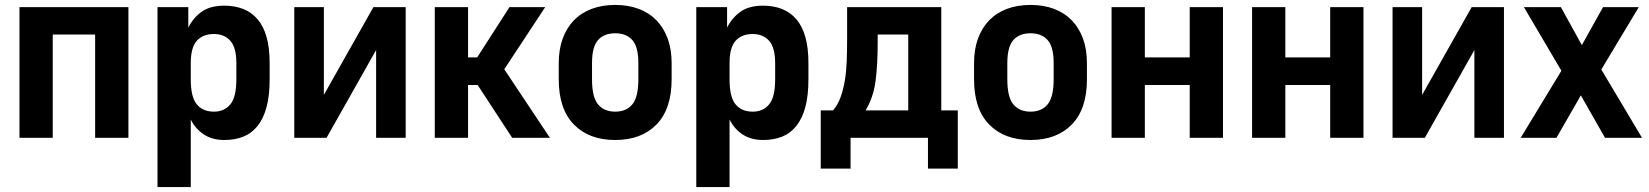

<svg xmlns="http://www.w3.org/2000/svg" viewBox="-20 -559 6691 779"><path d="M59 -530H501V0H366V-419H194V0H59Z M619 -530H744V-447Q764 -487 798.5 -511.5Q833 -536 890 -536Q933 -536 967 -522.5Q1001 -509 1025 -481Q1049 -453 1061.5 -409Q1074 -365 1074 -303V-237Q1074 -171 1061.5 -124.5Q1049 -78 1025 -48Q1001 -18 967 -4.5Q933 9 890 9Q841 9 807 -13.5Q773 -36 754 -74V200H619ZM848 -106Q890 -106 914.5 -135.5Q939 -165 939 -237V-303Q939 -366 914.5 -393.5Q890 -421 848 -421Q803 -421 778.5 -393.5Q754 -366 754 -303V-237Q754 -165 778.5 -135.5Q803 -106 848 -106Z M1174 -530H1294V-174L1495 -530H1626V0H1506V-356L1305 0H1174Z M1744 -530H1879V-326H1916L2047 -530H2192L2026 -278L2211 0H2058L1918 -214H1879V0H1744Z M2476 9Q2370 9 2308.5 -53.8Q2247 -116.6 2247 -237V-303Q2247 -358.6 2263 -402.4Q2279.1 -446.2 2308.5 -476.6Q2338 -507 2380.5 -523Q2423 -539 2476 -539Q2529.1 -539 2571.5 -523Q2614 -507 2643.5 -476.6Q2672.9 -446.2 2689 -402.4Q2705 -358.6 2705 -303V-237Q2705 -116.6 2643.5 -53.8Q2582 9 2476 9ZM2476 -106Q2521 -106 2545.5 -135.5Q2570 -165 2570 -237V-303Q2570 -369 2545.5 -396.5Q2521 -424 2476 -424Q2431 -424 2406.5 -396.5Q2382 -369 2382 -303V-237Q2382 -165 2406.5 -135.5Q2431 -106 2476 -106Z M2805 -530H2930V-447Q2950 -487 2984.5 -511.5Q3019 -536 3076 -536Q3119 -536 3153 -522.5Q3187 -509 3211 -481Q3235 -453 3247.5 -409Q3260 -365 3260 -303V-237Q3260 -171 3247.5 -124.5Q3235 -78 3211 -48Q3187 -18 3153 -4.5Q3119 9 3076 9Q3027 9 2993 -13.5Q2959 -36 2940 -74V200H2805ZM3034 -106Q3076 -106 3100.5 -135.5Q3125 -165 3125 -237V-303Q3125 -366 3100.5 -393.5Q3076 -421 3034 -421Q2989 -421 2964.5 -393.5Q2940 -366 2940 -303V-237Q2940 -165 2964.5 -135.5Q2989 -106 3034 -106Z M3310 -111H3360Q3380 -135 3391 -166Q3402 -197 3408 -234Q3414 -271 3415.5 -313.5Q3417 -356 3417 -402V-530H3799V-111H3866V125H3745V0H3431V125H3310ZM3665 -111V-419H3541V-385Q3541 -297 3532.5 -231Q3524 -165 3492 -111Z M4161 9Q4055 9 3993.5 -53.8Q3932 -116.6 3932 -237V-303Q3932 -358.6 3948 -402.4Q3964.1 -446.2 3993.5 -476.6Q4023 -507 4065.5 -523Q4108 -539 4161 -539Q4214.1 -539 4256.5 -523Q4299 -507 4328.5 -476.6Q4357.9 -446.2 4374 -402.4Q4390 -358.6 4390 -303V-237Q4390 -116.6 4328.5 -53.8Q4267 9 4161 9ZM4161 -106Q4206 -106 4230.5 -135.5Q4255 -165 4255 -237V-303Q4255 -369 4230.5 -396.5Q4206 -424 4161 -424Q4116 -424 4091.5 -396.5Q4067 -369 4067 -303V-237Q4067 -165 4091.5 -135.5Q4116 -106 4161 -106Z M4490 -530H4625V-326H4807V-530H4942V0H4807V-214H4625V0H4490Z M5060 -530H5195V-326H5377V-530H5512V0H5377V-214H5195V0H5060Z M5630 -530H5750V-174L5951 -530H6082V0H5962V-356L5761 0H5630Z M6315 -272 6163 -530H6313L6398 -376L6484 -530H6629L6477 -277L6642 0H6492L6394 -172L6295 0H6150Z"/></svg>

Font: Golos UI VF
Style: Regular
Weight: 400
Designer: A.Korolkova, Vitaly Kuzmin
Foundry: ParaType Ltd
Version: Version 2.000